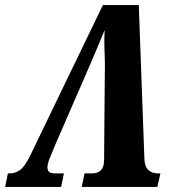

<svg xmlns="http://www.w3.org/2000/svg" viewBox="-46 -734 689 754"><path d="M-26 0 -15 -53H-8Q14 -53 33 -66.5Q52 -80 74 -126L358 -714H499L521 -112Q522 -79 537 -66Q552 -53 575 -53H584L572 0H275L286 -53H317Q332 -53 344.5 -61Q357 -69 361 -87Q363 -99 363 -114.5Q363 -130 363 -140L366 -487Q365 -521 364 -553Q363 -585 365 -616Q352 -585 339 -553.5Q326 -522 313 -492L166 -154Q162 -142 153.5 -123Q145 -104 142 -90Q138 -73 143.5 -63Q149 -53 169 -53H205L194 0Z"/></svg>

Font: Noto Serif ExtraCondensed ExtraBold
Style: Italic
Weight: 800
Width: 2
Italic angle: -12°
Designer: Monotype Design Team
Foundry: Monotype Imaging Inc.
Version: Version 2.013